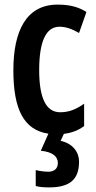

<svg xmlns="http://www.w3.org/2000/svg" viewBox="-20 -573 418 833"><path d="M323 128C323 88 297 50 243 38L257 8C288 4 318 -6 345 -26V-123C309 -98 279 -86 241 -86C180 -86 150 -147 150 -269C150 -392 179 -457 238 -457C266 -457 291 -448 323 -430L355 -521C323 -541 287 -553 230 -553C94 -553 38 -439 38 -268C38 -99 83 -9 190 7L157 81C208 86 231 106 231 134C231 159 215 172 189 172C174 172 152 169 135 165V234C153 239 171 240 194 240C288 240 323 201 323 128Z"/></svg>

Font: Noto Sans Gurmukhi UI ExtraCondensed SemiBold
Style: Regular
Weight: 600
Width: 2
Designer: Jelle Bosma - Monotype Design Team
Foundry: Monotype Imaging Inc.
Version: Version 2.004